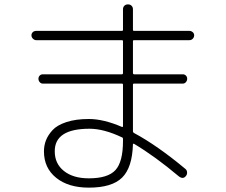

<svg xmlns="http://www.w3.org/2000/svg" viewBox="-20 -820 1040 885"><path d="M546.9 -169.9V-179.7Q546.9 -185.5 543 -186.5Q459 -226.6 392.6 -226.6Q231.4 -226.6 232.4 -122.1Q232.4 -65.4 274.9 -31.7Q317.4 2 389.6 2Q477.5 2 512.2 -36.1Q546.9 -74.2 546.9 -169.9ZM147.5 -634.8Q138.7 -634.8 131.8 -641.6Q125 -648.4 125 -657.2Q125 -666 131.3 -671.9Q137.7 -677.7 147.5 -677.7H542Q546.9 -677.7 546.9 -682.6V-777.3Q546.9 -787.1 553.2 -793.5Q559.6 -799.8 569.8 -799.8Q580.1 -799.8 586.4 -793.5Q592.8 -787.1 592.8 -777.3V-682.6Q592.8 -677.7 597.7 -677.7H852.5Q861.3 -677.7 868.2 -671.9Q875 -666 875 -657.2Q875 -648.4 868.7 -641.6Q862.3 -634.8 852.5 -634.8H597.7Q592.8 -634.8 592.8 -629.9V-483.4Q592.8 -478.5 597.7 -477.5H822.3Q831.1 -477.5 836.9 -471.7Q842.8 -465.8 842.8 -457Q842.8 -448.2 836.9 -441.4Q831.1 -434.6 822.3 -434.6H597.7Q592.8 -434.6 592.8 -429.7V-213.9Q592.8 -210 597.7 -207Q705.1 -149.4 835 -41Q841.8 -35.2 842.3 -25.4Q842.8 -15.6 836.9 -8.8Q824.2 7.8 804.7 -6.8Q694.3 -99.6 597.7 -157.2Q595.7 -158.2 594.2 -157.2Q592.8 -156.2 592.8 -155.3Q589.8 -47.9 543 -1.5Q496.1 44.9 389.6 44.9Q294.9 44.9 238.8 -0.5Q182.6 -45.9 182.6 -122.1Q182.6 -149.4 191.9 -173.3Q201.2 -197.3 222.2 -220.2Q243.2 -243.2 286.1 -257.3Q329.1 -271.5 389.6 -271.5Q457 -271.5 541 -235.4Q542 -234.4 544.4 -234.9Q546.9 -235.4 546.9 -237.3V-429.7Q546.9 -434.6 542 -434.6H177.7Q168.9 -434.6 163.1 -441.4Q157.2 -448.2 157.2 -457Q157.2 -465.8 163.1 -471.7Q168.9 -477.5 177.7 -477.5H542Q546.9 -477.5 546.9 -483.4V-629.9Q546.9 -634.8 542 -634.8Z"/></svg>

Font: Rounded-L Mgen+ 1m light
Style: Regular
Weight: 200
Designer: [Source Han Sans]
Ryoko NISHIZUKA  (kana & ideographs); Paul D. Hunt (Latin, Greek & Cyrillic); Wenlong ZHANG  (bopomofo
Version: Version 1.059.20150602